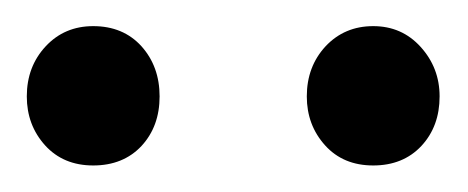

<svg xmlns="http://www.w3.org/2000/svg" viewBox="-25 -670 351 144"><path d="M254.9 -545.9Q232.4 -545.9 218.8 -561Q205.1 -576.2 205.1 -597.7Q205.1 -620.1 219.2 -635.3Q233.4 -650.4 254.9 -650.4Q276.4 -650.4 290.5 -634.8Q304.7 -619.1 304.7 -597.7Q304.7 -575.2 291 -560.5Q277.3 -545.9 254.9 -545.9ZM44.9 -545.9Q22.5 -545.9 8.8 -561Q-4.9 -576.2 -4.9 -597.7Q-4.9 -620.1 9.3 -635.3Q23.4 -650.4 44.9 -650.4Q67.4 -650.4 81.1 -635.3Q94.7 -620.1 94.7 -597.7Q94.7 -575.2 81.1 -560.5Q67.4 -545.9 44.9 -545.9Z"/></svg>

Font: Puritan
Style: Regular
Weight: 400
Version: 2.0a